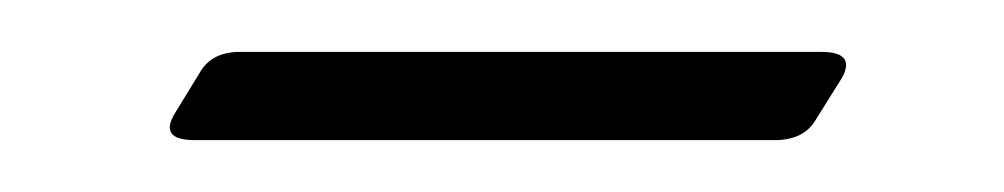

<svg xmlns="http://www.w3.org/2000/svg" viewBox="-20 -279 387 74"><path d="M296.5 -259Q310 -259 304.5 -249L294.5 -233Q290 -225 278.5 -225H55Q41 -225 47.5 -235.5L57 -251Q61.5 -259 72.5 -259Z"/></svg>

Font: Fraunces 72pt Soft Thin
Style: Italic
Weight: 100
Italic angle: -16°
Version: Version 1.000;[0bf87f6ff]